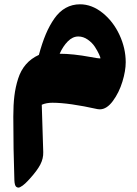

<svg xmlns="http://www.w3.org/2000/svg" viewBox="-20 -507 629 880"><path d="M220.2 -36.1Q192.4 -36.1 171.4 -26.9L178.2 189.9Q179.2 219.2 164.8 247.1Q150.4 274.9 116.7 312Q110.8 318.4 106.7 322.8Q102.5 327.1 95.9 333.5Q89.4 339.8 84.2 343.3Q79.1 346.7 73.2 350.1Q67.4 353.5 63 352.8Q58.6 352.1 54.7 349.4Q50.8 346.7 48.6 338.9Q46.4 331.1 45.9 318.8Q41 176.3 41 27.3Q41 -26.4 45.9 -67.1Q50.8 -107.9 63 -146.2Q75.2 -184.6 98.9 -211.9Q122.6 -239.3 158.2 -255.4Q172.9 -309.6 189.9 -350.1Q207 -390.6 229.5 -422.6Q252 -454.6 281.5 -470.9Q311 -487.3 346.7 -487.3Q400.9 -487.3 450 -448Q499 -408.7 527.6 -347.2Q556.2 -285.6 556.2 -221.7Q556.2 -182.1 541 -132.6Q525.9 -83 497.6 -44.4Q469.2 -5.9 437.5 -5.9Q434.1 -5.9 427.2 -6.8Q295.4 -36.1 220.2 -36.1ZM253.4 -260.7Q314 -260.7 395.5 -245.6Q428.7 -239.3 437.5 -239.3Q440.4 -239.3 440.4 -240.2Q440.4 -244.1 433.6 -259Q426.8 -273.9 414.8 -292.5Q402.8 -311 382.3 -325.4Q361.8 -339.8 338.9 -339.8Q313 -339.8 290.8 -317.4Q268.6 -294.9 253.4 -260.7Z"/></svg>

Font: Sahel Black FD-WOL
Style: Black-FD-WOL
Weight: 900
Foundry: Saber Rastikerdar (saber.rastikerdar@gmail.com)
Version: Version 2.0.2